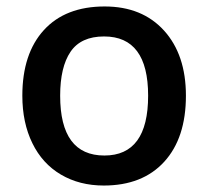

<svg xmlns="http://www.w3.org/2000/svg" viewBox="-20 -570 651 600"><path d="M561 -271Q561 -138.7 493.2 -64.5Q425.3 9.8 304.2 9.8Q228.5 9.8 170.4 -24.4Q112.3 -58.6 81.1 -122.6Q49.8 -186.5 49.8 -271Q49.8 -402.3 117.2 -476.1Q184.6 -549.8 307.1 -549.8Q424.3 -549.8 492.7 -474.4Q561 -398.9 561 -271ZM168 -271Q168 -84 306.2 -84Q442.9 -84 442.9 -271Q442.9 -456.1 305.2 -456.1Q232.9 -456.1 200.4 -408.2Q168 -360.4 168 -271Z"/></svg>

Font: f2_46894          
Style: Regular
Weight: 600
Foundry: Ascender Corporation
Version: Version 1.10